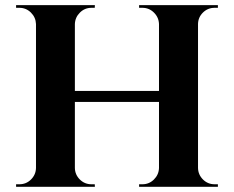

<svg xmlns="http://www.w3.org/2000/svg" viewBox="-20 -720 901 740"><path d="M819.8 0H516.1V-9.8H528.8Q554.7 -9.8 573.2 -28.1Q591.8 -46.4 592.8 -72.3V-327.1H268.6V-72.8Q269 -46.9 287.6 -28.3Q306.2 -9.8 332.5 -9.8H345.2L345.7 0H42V-9.8H54.7Q81.1 -9.8 99.6 -28.3Q118.2 -46.9 118.7 -72.8V-627.4Q117.7 -653.3 99.1 -671.6Q80.6 -689.9 54.7 -689.9H42V-700.2H345.7L345.2 -689.9H332.5Q306.6 -689.9 288.1 -671.6Q269.5 -653.3 268.6 -627.4V-369.6H592.8V-627.4Q591.8 -653.3 573.2 -671.6Q554.7 -689.9 528.8 -689.9H516.1V-700.2H819.8V-689.9H807.1Q780.8 -689.9 762.2 -671.6Q743.7 -653.3 743.2 -627.4V-72.8Q743.7 -46.9 762.2 -28.3Q780.8 -9.8 807.1 -9.8H819.8Z"/></svg>

Font: Cinzel Bold
Style: Regular
Weight: 700
Designer: Natanael Gama
Version: Version 1.001;PS 001.001;hotconv 1.0.56;makeotf.lib2.0.21325